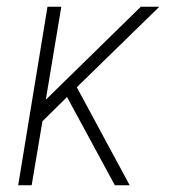

<svg xmlns="http://www.w3.org/2000/svg" viewBox="-20 -550 540 570"><path d="M34 0 121 -530H162L116 -254L398 -530H453L208 -291L365 0H321L179 -262L106 -190L74 0Z"/></svg>

Font: Iosevka Slab Extralight
Style: Italic
Weight: 200
Italic angle: -9°
Monospace: yes
Designer: Belleve Invis
Foundry: Belleve Invis
Version: Version 11.1.1; ttfautohint (v1.8.3)